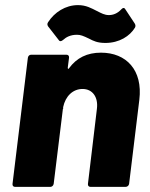

<svg xmlns="http://www.w3.org/2000/svg" viewBox="-20 -731 587 751"><path d="M281 -595C295 -595 305 -591 328 -580C345 -571 361 -563 392 -563C447 -563 488 -590 508 -623C511 -629 510 -634 507 -639L470 -695C466 -702 460 -701 454 -694C439 -678 422 -672 406 -672C389 -672 377 -679 359 -688C337 -699 317 -711 285 -711C236 -711 193 -683 168 -644C164 -638 165 -633 168 -628L210 -574C214 -568 220 -569 227 -575C239 -586 256 -595 281 -595ZM375 -525C321 -525 280 -505 250 -464C248 -460 245 -461 245 -466L250 -505C251 -512 247 -517 240 -517H102C95 -517 90 -512 89 -505L29 -12C28 -5 32 0 39 0H177C183 0 189 -5 190 -12L226 -305H227V-312C236 -355 265 -383 303 -383C342 -383 365 -351 359 -305L324 -12C323 -5 327 0 334 0H471C478 0 484 -5 485 -12L525 -341C539 -457 474 -525 375 -525Z"/></svg>

Font: Barlow ExtraBold
Style: Italic
Weight: 800
Italic angle: -7°
Designer: Jeremy Tribby
Foundry: Tribby Type
Version: Version 1.422;hotconv 1.0.109;makeotfexe 2.5.65596